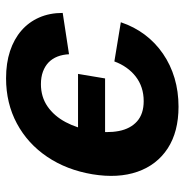

<svg xmlns="http://www.w3.org/2000/svg" viewBox="-8 -582 601 624"><g transform="rotate(-90 292.0 -269.5)"><path d="M257.8 10.7Q176.3 10.7 122.3 -24.4Q68.4 -59.6 46.4 -122.6Q24.4 -185.5 38.1 -269Q52.2 -353 95 -416.3Q137.7 -479.5 203.1 -514.6Q268.6 -549.8 350.1 -549.8Q399.4 -549.8 438.5 -536.9Q477.5 -523.9 505.1 -500Q532.7 -476.1 547.6 -442.1Q562.5 -408.2 562.5 -365.7L428.2 -345.2Q427.2 -365.7 420.7 -382.6Q414.1 -399.4 401.9 -411.4Q389.6 -423.3 371.8 -429.9Q354 -436.5 331.1 -436.5Q289.6 -436.5 258.5 -415Q227.5 -393.6 207.5 -356Q187.5 -318.4 179.2 -269.5Q171.4 -221.2 178.7 -183.3Q186 -145.5 210.2 -124Q234.4 -102.5 275.9 -102.5Q299.3 -102.5 319.3 -109.1Q339.4 -115.7 355.7 -128.4Q372.1 -141.1 384.5 -158.7Q397 -176.3 404.8 -197.8L532.2 -176.8Q517.6 -133.3 491.7 -98.9Q465.8 -64.5 429.9 -39.8Q394 -15.1 350.6 -2.2Q307.1 10.7 257.8 10.7ZM165 -228 179.7 -315.9H364.3L349.6 -228Z"/></g></svg>

Font: Inter 16pt
Style: Bold Italic
Weight: 700
Italic angle: -9.3988°
Version: Version 4.001;git-66647c0bb